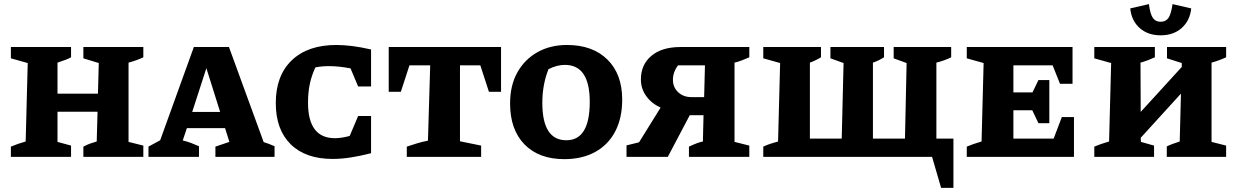

<svg xmlns="http://www.w3.org/2000/svg" viewBox="-20 -764 6027 935"><path d="M33 0V-50Q50 -57 67 -63Q84 -69 105 -75L115 -457L33 -480V-535H326V-485Q311 -477 298.5 -472.5Q286 -468 260 -459V-308H457L461 -457L386 -480V-535H678V-485Q644 -469 606 -459V-73L678 -55V0H386V-50Q403 -59 418 -64.5Q433 -70 451 -75L455 -220H260V-73L326 -55V0Z M1264 -72Q1278 -68 1289 -63.5Q1300 -59 1317 -52V0H1029V-50L1097 -73L1076 -140H890L870 -80Q892 -75 911 -67.5Q930 -60 949 -52V0H703V-50L760 -81L924 -535H1095ZM916 -219H1052L985 -432Z M1600 10Q1468 10 1395.5 -61.5Q1323 -133 1323 -262Q1323 -396 1401 -470.5Q1479 -545 1618 -545Q1655 -545 1697.5 -539.5Q1740 -534 1787 -523V-343H1724L1687 -431Q1661 -436 1634.5 -439Q1608 -442 1581 -442Q1549 -442 1516 -436Q1498 -398 1489 -356.5Q1480 -315 1480 -264Q1480 -91 1611 -91Q1642 -91 1683 -102L1724 -199H1787V-18Q1680 10 1600 10Z M2420 -535V-317H2361L2319 -446H2220V-76L2323 -55V0H1961V-50Q1985 -58 2011 -66Q2037 -74 2064 -79L2075 -446H1974L1932 -317H1873V-535Z M2728 11Q2604 11 2534 -61Q2464 -133 2464 -260Q2464 -348 2499.5 -411.5Q2535 -475 2597.5 -510Q2660 -545 2741 -545Q2866 -545 2938 -474Q3010 -403 3010 -279Q3010 -189 2976 -124Q2942 -59 2878.5 -24Q2815 11 2728 11ZM2738 -81Q2852 -81 2852 -268Q2852 -448 2731 -448Q2712 -448 2692 -443Q2672 -438 2651 -427Q2621 -352 2621 -263Q2621 -81 2738 -81Z M3031 0V-56L3092 -71L3197 -240Q3153 -260 3127 -296Q3101 -332 3101 -377Q3101 -449 3152 -492Q3203 -535 3294 -535H3629V-485Q3613 -478 3594 -470.5Q3575 -463 3557 -459V-73L3629 -55V0H3335V-50Q3354 -59 3372.5 -66Q3391 -73 3403 -75L3406 -203H3339L3232 0ZM3348 -291H3409L3413 -446H3282Q3257 -413 3257 -375Q3257 -339 3282.5 -315Q3308 -291 3348 -291Z M4540 -89H4623V151H4563L4519 0H3697V-50Q3714 -58 3730.5 -63.5Q3747 -69 3769 -75L3779 -457L3697 -480V-535H3978V-485Q3952 -469 3924 -459V-89H4079L4088 -457L4024 -480V-535H4285V-485Q4258 -468 4231 -459V-89H4387L4395 -457L4332 -480V-535H4612V-485Q4580 -469 4540 -459Z M5151 -194H5210V0H4688V-50Q4705 -57 4722 -63Q4739 -69 4760 -75L4770 -457L4688 -480V-535H5203V-356H5142L5106 -446H4915V-314H5008L5037 -374H5090V-164H5037L5007 -227H4915V-89H5111Z M5632 -592Q5570 -592 5530 -627.5Q5490 -663 5484 -723L5575 -744Q5581 -696 5594 -677Q5607 -658 5632 -658Q5657 -658 5670 -676.5Q5683 -695 5690 -744L5781 -723Q5775 -664 5735 -628Q5695 -592 5632 -592ZM5309 0V-50Q5326 -57 5343 -63Q5360 -69 5381 -75L5391 -457L5309 -480V-535H5604V-485Q5589 -478 5570.5 -471Q5552 -464 5534 -459L5535 -219L5735 -438V-457L5663 -480V-535H5951V-485Q5916 -469 5880 -459V-73L5951 -55V0H5662V-51Q5678 -59 5693 -64Q5708 -69 5725 -75L5731 -308L5535 -93L5536 -73L5600 -55V0Z"/></svg>

Font: Piazzolla SC
Style: Bold
Weight: 700
Designer: Juan Pablo del Peral
Foundry: Huerta Tipografica
Version: Version 1.330